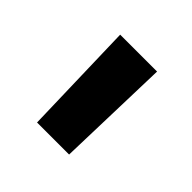

<svg xmlns="http://www.w3.org/2000/svg" viewBox="-83 -796 397 397"><g transform="rotate(45 115.5 -598.0)"><path d="M68.4 -472.7 61.5 -722.7H169.4L162.1 -472.7Z"/></g></svg>

Font: Giphurs Medium
Style: Regular
Weight: 500
Version: Version 0.920; ttfautohint (v1.8.4.7-5d5b)